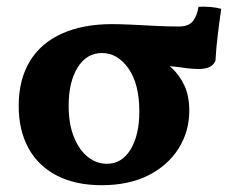

<svg xmlns="http://www.w3.org/2000/svg" viewBox="-20 -536 683 565"><path d="M279 9Q202 9 147 -19.5Q92 -48 63.5 -100.5Q35 -153 35 -224Q35 -302 68 -356Q101 -410 163 -437.5Q225 -465 309 -465Q334 -465 366 -463.5Q398 -462 434.5 -460Q471 -458 506 -458Q535 -458 547.5 -473.5Q560 -489 564 -516Q581 -517 599 -515.5Q617 -514 631 -510Q626 -476 621 -435Q616 -394 614 -357Q608 -344 596 -338.5Q584 -333 565 -333Q543 -333 513.5 -337.5Q484 -342 441 -343L436 -372Q463 -357 486 -335.5Q509 -314 523 -283.5Q537 -253 537 -210Q537 -149 505.5 -99Q474 -49 416.5 -20Q359 9 279 9ZM294 -54Q339 -54 364.5 -96.5Q390 -139 390 -208Q390 -289 358 -334.5Q326 -380 280 -380Q235 -380 208.5 -337.5Q182 -295 182 -225Q182 -170 198 -131.5Q214 -93 239.5 -73.5Q265 -54 294 -54Z"/></svg>

Font: Vollkorn
Style: Bold
Weight: 700
Designer: Friedrich Althausen
Foundry: Friedrich Althausen
Version: Version 5.000